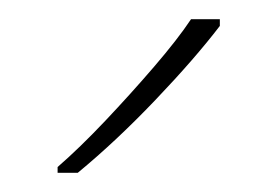

<svg xmlns="http://www.w3.org/2000/svg" viewBox="-20 -786 289 200"><path d="M209 -759Q183 -725 142 -682Q101 -639 61 -606H40V-612Q63 -632 89.5 -660Q116 -688 140.5 -716.5Q165 -745 179 -766H209Z"/></svg>

Font: Noto Sans Myanmar UI Thin
Style: Regular
Weight: 100
Designer: Monotype Design Team
Foundry: Monotype Imaging Inc.
Version: Version 2.103; ttfautohint (v1.8.4.7-5d5b)